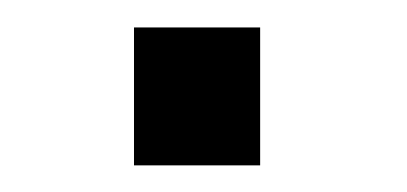

<svg xmlns="http://www.w3.org/2000/svg" viewBox="-20 -427 301 142"><path d="M172.4 -304.7H79.1V-406.7H172.4Z"/></svg>

Font: Roboto Web
Style: Regular
Weight: 400
Designer: Google
Version: Version 1.200310; 2013